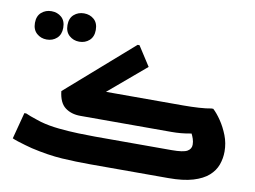

<svg xmlns="http://www.w3.org/2000/svg" viewBox="-93 -1063 1599 1202"><g transform="rotate(10 707.0 -462.0)"><path d="M724 -788 804 -664 568 -464H1060Q1111 -464 1158.5 -467Q1206 -470 1236 -476H1248Q1273 -453 1299.5 -414Q1326 -375 1345 -326.5Q1364 -278 1364 -224Q1364 -181 1349.5 -140.5Q1335 -100 1299.5 -68.5Q1264 -37 1202.5 -18.5Q1141 0 1046 0H548Q458 0 369.5 -5.5Q281 -11 172 -36Q153 -41 128 -48Q103 -55 80 -62.5Q57 -70 44 -76L88 -244H100Q111 -239 130.5 -231.5Q150 -224 169.5 -218Q189 -212 200 -208Q253 -193 317.5 -186.5Q382 -180 443.5 -178Q505 -176 548 -176H1036Q1110 -176 1135 -190.5Q1160 -205 1160 -232Q1160 -251 1154 -269Q1148 -287 1141 -300Q1103 -293 1074 -290.5Q1045 -288 1016 -288H436Q378 -288 339 -317.5Q300 -347 292 -420L712 -788ZM348 -744Q311 -744 284.5 -767.5Q258 -791 258 -834Q258 -878 284.5 -901Q311 -924 348 -924Q386 -924 412 -901Q438 -878 438 -834Q438 -791 412 -767.5Q386 -744 348 -744ZM145 -722Q108 -722 81.5 -745.5Q55 -769 55 -812Q55 -856 81.5 -879Q108 -902 145 -902Q183 -902 209 -879Q235 -856 235 -812Q235 -769 209 -745.5Q183 -722 145 -722Z"/></g></svg>

Font: Kufam Black
Style: Regular
Weight: 900
Designer: Wael Morcos, Artur Schmal
Foundry: Original Type
Version: Version 1.301; ttfautohint (v1.8.3)